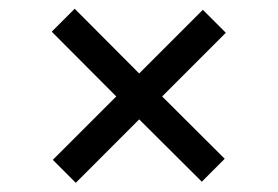

<svg xmlns="http://www.w3.org/2000/svg" viewBox="-20 -570 626 433"><path d="M148.4 -550.3 293.9 -404.3 437.5 -547.9 489.3 -496.1 345.7 -352.5 486.8 -211.9 435.1 -160.2 293.9 -300.8 150.9 -157.7 99.1 -209.5 242.2 -352.5 96.7 -498.5Z"/></svg>

Font: Andika New Basic
Style: Regular
Weight: 400
Designer: Victor Gaultney, Annie Olsen, Julie Remington, Don Collingsworth, Eric Hays
Foundry: SIL International
Version: Version 5.500; ttfautohint (v1.8.3)